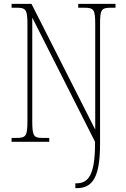

<svg xmlns="http://www.w3.org/2000/svg" viewBox="-20 -734 651 994"><path d="M370 240H377C458 240 498 186 498 11V-606C498 -683 503 -694 554 -694H578V-714H385V-694H417C467 -694 473 -683 473 -606V-63L143 -714H40V-694H67C115 -694 122 -683 122 -606V-108C122 -31 115 -20 66 -20H40V0H235V-20H199C154 -20 147 -31 147 -108V-643L472 0V9C472 172 437 215 376 215H370Z"/></svg>

Font: Noto Serif Georgian Condensed Thin
Style: Regular
Weight: 100
Width: 3
Designer: Monotype Design Team, Akaki Razmadze
Foundry: Google LLC
Version: Version 2.003